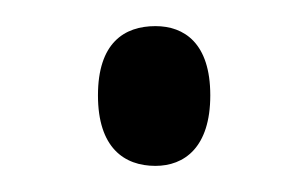

<svg xmlns="http://www.w3.org/2000/svg" viewBox="-20 -430 236 147"><path d="M99 -303C121 -303 141 -317 141 -357C141 -397 121 -410 99 -410C75 -410 55 -397 55 -357C55 -317 75 -303 99 -303Z"/></svg>

Font: Noto Serif Sinhala Condensed Light
Style: Regular
Weight: 300
Width: 3
Designer: Jelle Bosma - Monotype Design Team
Foundry: Monotype Imaging Inc.
Version: Version 2.007